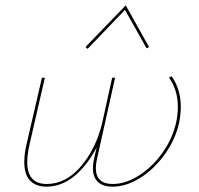

<svg xmlns="http://www.w3.org/2000/svg" viewBox="-20 -697 745 719"><path d="M657 -297Q657 -268 651 -239Q638 -177 598.5 -121Q559 -65 506 -31.5Q453 2 402 2Q365 2 346.5 -16Q328 -34 328 -67Q328 -85 332 -101L342 -145Q305 -75 257 -36.5Q209 2 154 2Q115 2 93 -20.5Q71 -43 71 -90Q71 -122 79 -155L137 -406H148L91 -158Q82 -118 82 -90Q82 -8 155 -8Q227 -8 283.5 -74.5Q340 -141 363 -238L400 -406H411L343 -101Q339 -84 339 -67Q339 -8 402 -8Q451 -8 501.5 -40.5Q552 -73 589.5 -126.5Q627 -180 640 -240Q646 -269 646 -297Q646 -360 613 -406L622 -412Q657 -364 657 -297ZM538 -521 529 -516 448 -660 308 -514 300 -521 451 -677Z"/></svg>

Font: Ysabeau Hairline
Style: Italic
Weight: 100
Italic angle: -12°
Designer: Christian Thalmann (Catharsis Fonts)
Version: Version 0.003